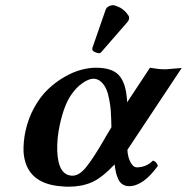

<svg xmlns="http://www.w3.org/2000/svg" viewBox="-20 -702 713 732"><path d="M382.8 -180.2 404.8 -216.8 403.8 -251Q403.3 -267.6 402.1 -283Q400.9 -298.3 396.7 -321.3Q392.6 -344.2 385.7 -360.8Q378.9 -377.4 366 -389.6Q353 -401.9 335.9 -401.9Q318.8 -401.9 294.7 -385.3Q270.5 -368.7 251 -339.8Q224.1 -300.8 208 -226.1Q196.8 -175.3 198.2 -127Q201.7 -32.2 256.8 -32.2Q282.2 -32.2 308.8 -65.2Q335.4 -98.1 376 -168Q377 -169.9 379.4 -174.1Q381.8 -178.2 382.8 -180.2ZM345.2 -443.8Q405.8 -443.8 431.6 -417Q457.5 -390.1 462.9 -334Q464.8 -320.3 464.8 -312L551.8 -443.8Q585 -438 602.1 -438H615.2Q637.7 -439.5 672.9 -442.9L465.8 -130.9Q465.8 -119.6 469.5 -104.7Q473.1 -89.8 481.7 -76.9Q490.2 -64 501 -64Q538.1 -64 563 -89.8Q576.7 -86.4 582 -69.8Q525.9 7.8 472.2 7.8Q457 7.8 446.3 0.2Q435.5 -7.3 429.7 -21.5Q423.8 -35.6 421.4 -47.4Q418.9 -59.1 417 -75.2Q367.2 -22.9 328.9 -6.6Q290.5 9.8 241.2 9.8Q227.1 9.8 220.2 8.8Q79.1 1 69.8 -122.1Q68.4 -160.2 77.1 -202.1Q87.9 -251.5 111.1 -293Q134.3 -334.5 163.1 -361.8Q191.9 -389.2 224.9 -408.2Q257.8 -427.2 288.1 -435.5Q318.4 -443.8 345.2 -443.8ZM411.1 -682.1Q419.4 -682.1 438 -672.9Q457.5 -661.6 467.8 -645Q472.2 -640.6 472.2 -633.8Q472.2 -626 466.8 -619.1L369.1 -506.8Q363.3 -499 357.9 -499Q351.1 -499 341.6 -503.7Q332 -508.3 332 -513.2V-517.1Q332 -518.1 332.5 -519.8Q333 -521.5 333 -522Q333.5 -523.4 334.5 -525.9Q335.4 -528.3 335.9 -529.8L382.8 -665Q385.7 -672.9 393.8 -677.5Q401.9 -682.1 411.1 -682.1Z"/></svg>

Font: Common Serif
Style: Bold Italic
Weight: 700
Italic angle: -12°
Designer: Philipp H. Poll, Khaled Hosny
Foundry: Stefan Peev, Context Ltd.
Version: Version 1.026